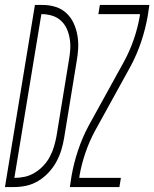

<svg xmlns="http://www.w3.org/2000/svg" viewBox="-57 -755 623 775"><path d="M-37 0 84 -735H116Q143 -735 168 -727Q193 -719 211.5 -701.5Q230 -684 240.5 -661Q251 -638 255.5 -612Q260 -586 258.5 -559Q257 -532 252 -505L202 -199Q198 -174 190.5 -149.5Q183 -125 170.5 -102Q158 -79 139.5 -59Q121 -39 98 -25Q75 -11 50 -5.5Q25 0 0 0ZM1 -37Q22 -37 43 -41.5Q64 -46 83.5 -58Q103 -70 118.5 -86.5Q134 -103 144.5 -123Q155 -143 161 -163.5Q167 -184 171 -205L221 -511Q225 -533 226.5 -555Q228 -577 224.5 -598.5Q221 -620 212.5 -639Q204 -658 188.5 -672Q173 -686 152.5 -692Q132 -698 110 -698ZM225 0 232 -46Q241 -97 258 -148Q275 -199 300 -246L445 -509Q468 -552 483.5 -597.5Q499 -643 507 -689L508 -698H340L346 -735H546L539 -689Q530 -638 513 -587Q496 -536 471 -489L326 -226Q303 -183 287.5 -137.5Q272 -92 264 -46L263 -37H431L425 0Z"/></svg>

Font: Iosevka Curly Extralight
Style: Italic
Weight: 200
Italic angle: -9°
Monospace: yes
Designer: Belleve Invis
Foundry: Belleve Invis
Version: Version 22.1.2; ttfautohint (v1.8.4)